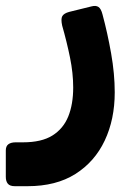

<svg xmlns="http://www.w3.org/2000/svg" viewBox="-68 -389 449 661"><path d="M-17 252Q-34 252 -41 243.5Q-48 235 -48 220V129Q-48 114 -39 107.5Q-30 101 -14 101H11Q75 101 112.5 77.5Q150 54 167 12Q184 -30 184 -88Q184 -137 173 -191Q162 -245 146 -301Q141 -324 146.5 -333.5Q152 -343 170 -348L247 -367Q262 -371 271 -365Q280 -359 285 -339Q302 -276 314.5 -205.5Q327 -135 327 -71Q327 22 292.5 95Q258 168 191.5 210Q125 252 27 252Z"/></svg>

Font: Rubik
Style: Bold
Weight: 700
Designer: Hubert and Fischer
Foundry: Hubert and Fischer
Version: Version 2.300;gftools[0.9.30]